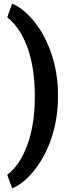

<svg xmlns="http://www.w3.org/2000/svg" viewBox="-20 -809 393 1051"><path d="M297.4 -299.8C296.4 -371.6 285.2 -441.4 263.7 -508.3C241.7 -575.2 211.4 -634.3 172.4 -684.6C132.8 -734.9 91.3 -770 46.9 -789.1L19.5 -714.4C66.9 -677.2 104 -621.6 130.9 -547.4C157.2 -473.1 170.4 -387.2 170.4 -290V-264.2C169.4 -169.9 155.8 -86.4 128.9 -13.7C102.1 59.1 65.9 112.8 19.5 147.5L46.9 222.2C92.3 202.6 134.8 167 174.3 114.7C213.9 62.5 244.6 2.4 265.6 -65.4C286.6 -133.3 297.4 -204.1 297.4 -277.8Z"/></svg>

Font: Shabnam
Style: Bold
Weight: 700
Foundry: DejaVu fonts team - Redesigned by Saber Rastikerdar - Based on Vazir font
Version: Version 5.0.1